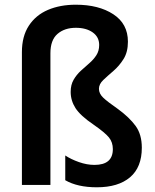

<svg xmlns="http://www.w3.org/2000/svg" viewBox="-20 -785 657 815"><path d="M523 -608Q523 -564 504.5 -534.5Q486 -505 461.5 -484Q437 -463 418.5 -445.5Q400 -428 400 -408Q400 -388 417.5 -371Q435 -354 481 -322Q530 -286 556 -250Q582 -214 582 -158Q582 -75 532 -32.5Q482 10 391 10Q309 10 257 -20V-125Q281 -109 315 -97Q349 -85 381 -85Q459 -85 459 -152Q459 -181 442.5 -201.5Q426 -222 377 -256Q321 -294 300.5 -326Q280 -358 280 -395Q280 -425 292.5 -446.5Q305 -468 323 -484.5Q341 -501 359 -516.5Q377 -532 389 -550.5Q401 -569 401 -594Q401 -628 373.5 -647.5Q346 -667 302 -667Q254 -667 224 -641Q194 -615 194 -559V0H73V-564Q73 -631 102.5 -676Q132 -721 183.5 -743Q235 -765 302 -765Q399 -765 461 -724.5Q523 -684 523 -608Z"/></svg>

Font: Noto Sans SemiCondensed SemiBold
Style: Regular
Weight: 600
Width: 4
Designer: Monotype Design Team
Foundry: Monotype Imaging Inc.
Version: Version 2.013; ttfautohint (v1.8.4.7-5d5b)